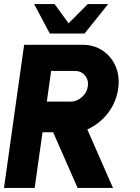

<svg xmlns="http://www.w3.org/2000/svg" viewBox="-30 -919 684 939"><path d="M-10.5 0 88 -700H373Q430.5 -700 473 -671Q515.5 -642 536 -593.2Q556.5 -544.5 548 -486Q538.5 -418.5 497.8 -365.8Q457 -313 397 -286L522.5 0H349.5L230 -272H178L139.5 0ZM199 -422H316Q346 -422 370.8 -444.2Q395.5 -466.5 399.5 -497Q404 -528 385.5 -550Q367 -572 337 -572H220ZM213.5 -755 137 -899H237L305.5 -805L399 -899H499L383.5 -755Z"/></svg>

Font: Urbanist Black
Style: Italic
Weight: 900
Italic angle: -8°
Designer: Corey Hu
Foundry: Corey Hu
Version: Version 1.330; ttfautohint (v1.8.4.7-5d5b)